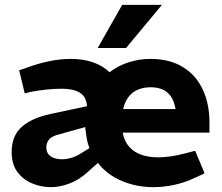

<svg xmlns="http://www.w3.org/2000/svg" viewBox="-20 -764 914 792"><path d="M191 8Q150 8 112.5 -7.5Q75 -23 51.5 -55Q28 -87 28 -137Q28 -203 69 -240Q110 -277 189 -294L339 -326Q336 -365 309.5 -381.5Q283 -398 236 -398Q204 -398 171 -394.5Q138 -391 107 -385L82 -379L59 -474L88 -484Q137 -502 182.5 -511.5Q228 -521 273 -521Q323 -521 363.5 -507Q404 -493 432 -466Q467 -493 510.5 -507Q554 -521 601 -521Q679 -521 733.5 -488Q788 -455 816 -395.5Q844 -336 844 -259V-217H486Q493 -181 513 -158.5Q533 -136 563.5 -125.5Q594 -115 632 -115Q682 -115 743 -131L785 -142L824 -49L785 -31Q743 -11 699 -1.5Q655 8 613 8Q543 8 482.5 -17.5Q422 -43 384 -92L339 -52Q306 -22 266.5 -7Q227 8 191 8ZM237 -107Q255 -107 276 -113.5Q297 -120 318 -134L349 -153Q343 -168 339.5 -184.5Q336 -201 334 -220Q333 -225 332.5 -230Q332 -235 332 -240L221 -209Q193 -202 182 -188Q171 -174 171 -156Q171 -132 188.5 -119.5Q206 -107 237 -107ZM488 -314H704Q697 -358 672 -381Q647 -404 601 -404Q572 -404 548.5 -394Q525 -384 510 -364Q495 -344 488 -314ZM383 -566 484 -744H648L500 -566Z"/></svg>

Font: REM SemiBold
Style: Regular
Weight: 600
Designer: Octavio Pardo
Foundry: Ashler Design
Version: Version 1.005;gftools[0.9.28]